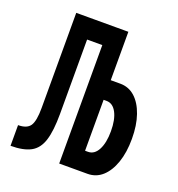

<svg xmlns="http://www.w3.org/2000/svg" viewBox="-126 -798 839 903"><g transform="rotate(20 293.0 -346.5)"><path d="M25.9 0V-103.5Q69.8 -103.5 86.2 -127.7Q102.5 -151.9 102.5 -217.3V-693.4H193.4V-220.7Q193.4 -136.2 178.2 -87.9Q163.1 -39.6 126.5 -19.8Q89.8 0 25.9 0ZM269.5 0V-693.4H363.3V0ZM346.2 0V-98.1H377.9Q409.7 -98.1 428 -132.8Q446.3 -167.5 446.3 -225.6Q446.3 -284.2 428 -318.6Q409.7 -353 377.9 -353H335V-451.2H411.1Q453.6 -451.2 484.9 -423.1Q516.1 -395 533.7 -344.2Q551.3 -293.5 551.3 -225.6Q551.3 -157.7 533.7 -106.9Q516.1 -56.2 484.9 -28.1Q453.6 0 411.1 0ZM125.5 -592.8V-693.4H340.3V-592.8Z"/></g></svg>

Font: Cascadia Mono Medium
Style: Regular
Weight: 500
Monospace: yes
Designer: Aaron Bell
Foundry: Saja Typeworks
Version: Version 2407.024